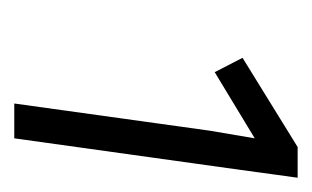

<svg xmlns="http://www.w3.org/2000/svg" viewBox="-104 -666 437 269"><g transform="rotate(90 114.5 -531.5)"><path d="M216.8 -641.1 173.8 -333H125L163.1 -606.9Q168 -636.2 173.8 -669.9L81.1 -613.8L61 -652.8L186 -730H229Z"/></g></svg>

Font: Human Sans Light
Style: Italic
Weight: 300
Italic angle: -8°
Designer: Tim Radville
Foundry: Continuum
Version: Version 1.000;FEAKit 1.0